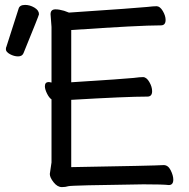

<svg xmlns="http://www.w3.org/2000/svg" viewBox="-20 -743 767 779"><path d="M53.2 -514.2Q37.1 -514.2 20.5 -523.2Q3.9 -532.2 3.9 -543Q3.9 -550.8 5.9 -553.2L55.2 -707Q59.1 -723.1 82 -723.1Q101.1 -723.1 119.6 -712.2Q138.2 -701.2 138.2 -685.1Q138.2 -681.2 75.2 -526.9Q69.8 -514.2 53.2 -514.2ZM231 16.1Q212.9 16.1 197.5 -3.4Q182.1 -22.9 182.1 -37.1L189 -84V-339.8Q179.2 -346.2 170.7 -363.5Q162.1 -380.9 162.1 -393.1Q162.1 -410.2 178.2 -410.2L189 -408.2V-633.8L185.1 -685.1Q185.1 -705.1 205.1 -705.1Q220.2 -705.1 240.2 -699.2L259.8 -691.9Q542 -710.9 577.1 -714.8Q603 -717.8 615.2 -717.8Q628.9 -717.8 640.4 -698.5Q651.9 -679.2 651.9 -662.1Q651.9 -640.1 632.8 -640.1Q544.9 -640.1 269 -621.1V-409.2Q485.8 -422.9 522 -426.8Q547.9 -430.2 560.1 -430.2Q574.2 -430.2 585.7 -410.6Q597.2 -391.1 597.2 -373Q597.2 -351.1 578.1 -351.1Q493.2 -351.1 269 -337.9V-64.9Q611.8 -70.8 644 -73.2Q662.1 -73.2 672.6 -52Q683.1 -30.8 683.1 -14.2Q683.1 7.8 665 7.8Q641.1 4.9 562 4.9Q268.1 8.8 257.1 12.5Q246.1 16.1 231 16.1Z"/></svg>

Font: LXGW WenKai Screen
Style: Regular
Weight: 400
Designer: LXGW / Fontworks Inc.
Foundry: LXGW / Fontworks Inc.
Version: Version 1.510;January 18,2025